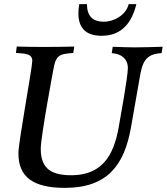

<svg xmlns="http://www.w3.org/2000/svg" viewBox="-20 -894 806 928"><path d="M57 -638C101 -635 136 -635 136 -600C136 -566 69 -208 69 -153C69 -37 142 14 294 14C499 14 581 -96 613 -278L655 -517C667 -588 680 -634 761 -637L766 -668C725 -667 677 -665 630 -665C593 -665 556 -667 525 -668L520 -637C565 -635 598 -610 598 -565C598 -522 558 -304 558 -304C537 -169 493 -47 323 -47C209 -47 177 -96 177 -176C177 -233 237 -553 237 -553C249 -628 266 -633 334 -638L339 -669C295 -668 244 -667 192 -667C146 -667 100 -668 61 -669ZM359 -829C359 -764 390 -721 471 -721C570 -721 618 -787 639 -874H602C589 -821 531 -789 482 -789C430 -789 401 -814 400 -874H363C360 -858 359 -843 359 -829Z"/></svg>

Font: KpRoman
Style: SemiboldItalic
Weight: 600
Italic angle: -11°
Version: Version 0.66